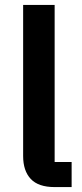

<svg xmlns="http://www.w3.org/2000/svg" viewBox="-20 -760 334 780"><path d="M202 0Q136 0 105 -33Q74 -66 74 -126V-740H202V-102H271V0Z"/></svg>

Font: IBM Plex Sans KR SmBld
Style: Regular
Weight: 600
Designer: Mike Abbink; Paul van der Laan; Pieter van Rosmalen; Wujin Sim; Chorong Kim; Dohee Lee;
Foundry: Sandoll Inc.
Version: Version 1.002